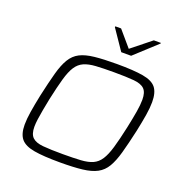

<svg xmlns="http://www.w3.org/2000/svg" viewBox="-158 -1057 1158 1207"><g transform="rotate(20 421.0 -453.5)"><path d="M373 8Q263 8 200 -3Q137 -14 110.5 -45.5Q84 -77 84 -140Q84 -177 92 -227.5Q100 -278 114 -345Q135 -440 152.5 -504Q170 -568 193.5 -606.5Q217 -645 254 -664Q291 -683 350.5 -689.5Q410 -696 499 -696Q612 -696 675 -685Q738 -674 763.5 -642Q789 -610 789 -546Q789 -508 781 -458.5Q773 -409 759 -343Q738 -249 720.5 -186.5Q703 -124 680 -85Q657 -46 619.5 -26Q582 -6 522.5 1Q463 8 373 8ZM373 -47Q444 -47 492.5 -50Q541 -53 572 -67Q603 -81 623.5 -112.5Q644 -144 660.5 -200Q677 -256 696 -344Q710 -410 718 -457.5Q726 -505 726 -539Q726 -589 704 -610.5Q682 -632 632.5 -636.5Q583 -641 500 -641Q427 -641 379 -638Q331 -635 299.5 -621Q268 -607 247.5 -575.5Q227 -544 211 -488Q195 -432 176 -344Q167 -300 160.5 -264Q154 -228 150 -199.5Q146 -171 146 -148Q146 -99 168.5 -77.5Q191 -56 240.5 -51.5Q290 -47 373 -47ZM499 -775 407 -910 409 -915H447L536 -811L666 -915H714L712 -910L565 -775Z"/></g></svg>

Font: Saira Expanded Light
Style: Italic
Weight: 300
Width: 7
Italic angle: -12°
Designer: Hector Gatti with collaboration of the Omnibus-Type team
Foundry: Omnibus-Type
Version: Version 1.101